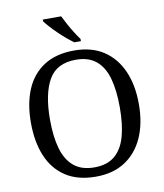

<svg xmlns="http://www.w3.org/2000/svg" viewBox="-99 -1011 940 1102"><g transform="rotate(-10 371.0 -460.5)"><path d="M371 10Q265 10 195 -36Q125 -82 90.5 -165Q56 -248 56 -359Q56 -470 90.5 -552Q125 -634 195.5 -679.5Q266 -725 372 -725Q473 -725 542.5 -679.5Q612 -634 648.5 -551.5Q685 -469 685 -358Q685 -247 648.5 -164.5Q612 -82 542 -36Q472 10 371 10ZM371 -44Q446 -44 490.5 -81.5Q535 -119 554.5 -189Q574 -259 574 -358Q574 -457 554.5 -527Q535 -597 490.5 -634Q446 -671 372 -671Q260 -671 213.5 -589Q167 -507 167 -358Q167 -259 187 -189Q207 -119 252 -81.5Q297 -44 371 -44ZM382 -771Q362 -785 339 -804.5Q316 -824 293.5 -846Q271 -868 253 -888Q235 -908 226 -921V-931H333Q344 -909 358.5 -882Q373 -855 389.5 -829Q406 -803 420 -784V-771Z"/></g></svg>

Font: Noto Serif Tamil
Style: Italic
Weight: 400
Italic angle: -12°
Designer: Indian Type Foundry, Tom Grace, and the Monotype Design Team
Foundry: Monotype Imaging Inc.
Version: Version 2.003